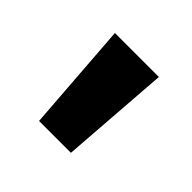

<svg xmlns="http://www.w3.org/2000/svg" viewBox="-80 -883 426 426"><g transform="rotate(45 132.5 -670.5)"><path d="M202 -799 183 -542H83L64 -799Z"/></g></svg>

Font: Noto Sans Sinhala UI Condensed
Style: Bold
Weight: 700
Width: 3
Designer: Jelle Bosma - Monotype Design Team
Foundry: Monotype Imaging Inc.
Version: Version 2.006; ttfautohint (v1.8.4.7-5d5b)